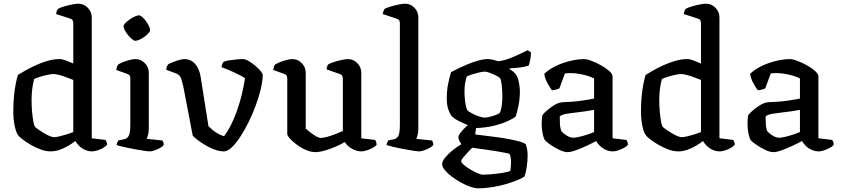

<svg xmlns="http://www.w3.org/2000/svg" viewBox="-20 -820 4555 1040"><path d="M254 0Q228 0 200 -10.5Q172 -21 147 -35.5Q122 -50 104.5 -63.5Q87 -77 81 -84Q68 -99 60 -135.5Q52 -172 52 -218Q52 -259 55.5 -296.5Q59 -334 65 -364.5Q71 -395 77 -414Q91 -423 116.5 -437.5Q142 -452 173.5 -466.5Q205 -481 238.5 -490.5Q272 -500 303 -500Q318 -500 338 -492Q358 -484 377 -476V-694Q377 -701 374 -708.5Q371 -716 361 -719L284 -744Q285 -754 288 -761Q291 -768 294 -772Q304 -778 325 -784.5Q346 -791 369 -795.5Q392 -800 405 -800Q434 -800 455.5 -778Q477 -756 477 -725V-71L552 -62Q554 -59 557 -51.5Q560 -44 560 -36Q553 -27 538 -18.5Q523 -10 506.5 -5Q490 0 479 0Q459 0 441 -8Q423 -16 409.5 -29Q396 -42 388 -56Q370 -42 347.5 -29Q325 -16 301.5 -8Q278 0 254 0ZM273 -77Q283 -77 300.5 -81Q318 -85 339 -91.5Q360 -98 377 -105V-387Q359 -394 339 -401.5Q319 -409 300.5 -414Q282 -419 269 -419Q258 -419 237 -414.5Q216 -410 195.5 -403.5Q175 -397 165 -392Q162 -382 158.5 -363Q155 -344 153 -321.5Q151 -299 151 -278Q151 -243 154 -212Q157 -181 161 -160Q165 -139 169 -134Q172 -130 184.5 -121Q197 -112 213 -102Q229 -92 245.5 -84.5Q262 -77 273 -77Z M791 0Q783 0 759 -3.5Q735 -7 705.5 -12.5Q676 -18 650 -24Q624 -30 612 -34Q612 -42 615.5 -49Q619 -56 622 -60L650 -65Q661 -67 669 -73.5Q677 -80 681.5 -96.5Q686 -113 686 -145V-394Q686 -402 683 -409Q680 -416 671 -419L610 -441Q611 -452 614.5 -460.5Q618 -469 622 -472Q639 -482 667.5 -491Q696 -500 714 -500Q743 -500 764.5 -478Q786 -456 786 -425V-125Q786 -105 782 -89.5Q778 -74 774 -68L860 -59Q862 -56 864.5 -50Q867 -44 867 -35Q862 -27 847.5 -19Q833 -11 817.5 -5.5Q802 0 791 0ZM713 -599Q706 -599 695 -608Q684 -617 673.5 -630Q663 -643 656 -656Q649 -669 649 -677Q649 -685 658.5 -695Q668 -705 682 -714.5Q696 -724 710 -730.5Q724 -737 732 -737Q740 -737 750.5 -728Q761 -719 770.5 -705.5Q780 -692 786.5 -679Q793 -666 793 -657Q793 -650 784 -640Q775 -630 762 -620.5Q749 -611 735.5 -605Q722 -599 713 -599Z M1193 0Q1169 0 1142 -10Q1115 -20 1091 -34.5Q1067 -49 1049 -63Q1031 -77 1024 -85L973 -351Q969 -368 962.5 -391Q956 -414 934 -422L881 -442Q881 -454 885 -461.5Q889 -469 891 -472Q902 -478 919 -484.5Q936 -491 953 -495.5Q970 -500 979 -500Q1014 -500 1037 -473.5Q1060 -447 1067 -403L1109 -137Q1115 -131 1127 -120Q1139 -109 1156.5 -98.5Q1174 -88 1193 -82Q1213 -107 1231.5 -144Q1250 -181 1265 -224Q1280 -267 1290.5 -311.5Q1301 -356 1307 -396Q1298 -403 1280.5 -412Q1263 -421 1243.5 -430Q1224 -439 1206.5 -446Q1189 -453 1180 -456Q1181 -465 1184 -473Q1187 -481 1191 -485Q1201 -490 1220 -493Q1239 -496 1260.5 -498Q1282 -500 1297 -500Q1309 -500 1327 -489.5Q1345 -479 1362.5 -464Q1380 -449 1391.5 -435.5Q1403 -422 1403 -415Q1403 -383 1393 -340Q1383 -297 1366 -250.5Q1349 -204 1327 -159.5Q1305 -115 1281.5 -79Q1258 -43 1235 -21.5Q1212 0 1193 0Z M1688 4Q1664 4 1637.5 -7.5Q1611 -19 1588 -36Q1565 -53 1550.5 -69Q1536 -85 1536 -95V-394Q1536 -402 1533 -409Q1530 -416 1521 -419L1460 -441Q1462 -455 1465 -462Q1468 -469 1472 -472Q1489 -482 1517.5 -491Q1546 -500 1564 -500Q1593 -500 1614.5 -478Q1636 -456 1636 -425V-123Q1647 -114 1661.5 -102.5Q1676 -91 1691.5 -82Q1707 -73 1718 -73Q1730 -73 1751 -78.5Q1772 -84 1795 -93Q1818 -102 1837 -110V-394Q1837 -402 1833.5 -409Q1830 -416 1821 -419L1749 -444Q1750 -455 1753 -462.5Q1756 -470 1759 -472Q1770 -478 1790 -484.5Q1810 -491 1831.5 -495.5Q1853 -500 1865 -500Q1894 -500 1915.5 -478Q1937 -456 1937 -425V-71L2012 -62Q2014 -59 2017 -52Q2020 -45 2020 -36Q2014 -27 1999 -19Q1984 -11 1967 -5.5Q1950 0 1938 0Q1911 0 1885 -15Q1859 -30 1848 -51Q1827 -38 1798 -25.5Q1769 -13 1739.5 -4.5Q1710 4 1688 4Z M2251 0Q2243 0 2219.5 -3.5Q2196 -7 2166.5 -12.5Q2137 -18 2111.5 -24Q2086 -30 2074 -34Q2074 -42 2077.5 -49Q2081 -56 2084 -60L2111 -65Q2128 -68 2137 -82.5Q2146 -97 2146 -145V-694Q2146 -702 2143 -708.5Q2140 -715 2131 -718L2053 -744Q2055 -754 2058 -761.5Q2061 -769 2063 -772Q2074 -778 2095.5 -784.5Q2117 -791 2139.5 -795.5Q2162 -800 2174 -800Q2204 -800 2225 -778Q2246 -756 2246 -725V-125Q2246 -103 2242 -88.5Q2238 -74 2235 -68L2320 -59Q2322 -56 2324.5 -50.5Q2327 -45 2327 -35Q2322 -27 2307.5 -19Q2293 -11 2277 -5.5Q2261 0 2251 0Z M2568 200Q2552 200 2527.5 191.5Q2503 183 2476.5 168.5Q2450 154 2427 136.5Q2404 119 2389.5 101.5Q2375 84 2375 69Q2375 53 2391.5 33Q2408 13 2432.5 -6.5Q2457 -26 2479 -39Q2474 -46 2468.5 -56.5Q2463 -67 2463 -76Q2463 -86 2474 -100.5Q2485 -115 2500 -129.5Q2515 -144 2526 -152L2561 -145L2554 -92Q2561 -91 2588.5 -87.5Q2616 -84 2652.5 -79.5Q2689 -75 2726 -68.5Q2763 -62 2791 -54.5Q2819 -47 2828 -38Q2833 -25 2835.5 -9.5Q2838 6 2838 20Q2838 50 2833.5 82Q2829 114 2821 136Q2810 144 2784 155Q2758 166 2723 176.5Q2688 187 2647.5 193.5Q2607 200 2568 200ZM2595 126Q2615 126 2644.5 123.5Q2674 121 2701.5 116.5Q2729 112 2743 107Q2746 100 2747 82.5Q2748 65 2748 56Q2748 42 2745.5 30.5Q2743 19 2740 14Q2738 12 2718.5 8Q2699 4 2671.5 -0.5Q2644 -5 2615.5 -9Q2587 -13 2565.5 -16Q2544 -19 2538 -20Q2525 -7 2511 8Q2497 23 2487.5 35Q2478 47 2478 53Q2478 60 2492 72.5Q2506 85 2526 97Q2546 109 2565 117.5Q2584 126 2595 126ZM2554 -126Q2525 -137 2502.5 -147Q2480 -157 2464.5 -165Q2449 -173 2439 -180.5Q2429 -188 2424 -194Q2416 -205 2408 -228.5Q2400 -252 2400 -284Q2400 -332 2408 -369Q2416 -406 2423 -429Q2433 -435 2456.5 -446.5Q2480 -458 2509.5 -470.5Q2539 -483 2569.5 -491.5Q2600 -500 2623 -500Q2635 -500 2653.5 -495.5Q2672 -491 2680 -488Q2709 -492 2739.5 -503.5Q2770 -515 2796.5 -528Q2823 -541 2838 -548L2856 -536Q2856 -517 2852 -496.5Q2848 -476 2844 -465Q2823 -458 2796.5 -454.5Q2770 -451 2741 -450V-445Q2750 -440 2760.5 -431.5Q2771 -423 2780 -409Q2787 -393 2791.5 -369Q2796 -345 2796 -325Q2796 -285 2788.5 -248Q2781 -211 2773 -188Q2760 -178 2730 -164Q2700 -150 2655.5 -139Q2611 -128 2554 -126ZM2604 -183Q2615 -183 2632 -187Q2649 -191 2664.5 -197Q2680 -203 2686 -207Q2693 -218 2697 -243.5Q2701 -269 2701 -296Q2701 -331 2697.5 -360Q2694 -389 2689 -396Q2686 -401 2669.5 -409.5Q2653 -418 2634.5 -425Q2616 -432 2607 -432Q2595 -432 2575.5 -427.5Q2556 -423 2537 -417Q2518 -411 2508 -405Q2504 -394 2500 -372.5Q2496 -351 2496 -328Q2496 -301 2498.5 -278Q2501 -255 2505 -240.5Q2509 -226 2512 -222Q2518 -216 2535.5 -206.5Q2553 -197 2573 -190Q2593 -183 2604 -183Z M3054 4Q3035 4 3009 -8.5Q2983 -21 2961 -36.5Q2939 -52 2932 -60Q2925 -70 2919.5 -95Q2914 -120 2914 -151Q2914 -163 2915 -173.5Q2916 -184 2917 -194Q2919 -199 2929.5 -209.5Q2940 -220 2955.5 -232Q2971 -244 2986.5 -253Q3002 -262 3013 -264Q3020 -266 3037.5 -267Q3055 -268 3077 -269Q3091 -270 3106 -271.5Q3121 -273 3136.5 -275.5Q3152 -278 3167.5 -280.5Q3183 -283 3198 -286V-395Q3173 -408 3136.5 -416Q3100 -424 3071 -424Q3062 -424 3054 -423.5Q3046 -423 3040 -422L3010 -341Q3006 -340 2997.5 -336.5Q2989 -333 2970 -331Q2961 -342 2947 -366.5Q2933 -391 2928 -420Q2948 -439 2974.5 -454Q3001 -469 3030.5 -479Q3060 -489 3089 -494.5Q3118 -500 3143 -500Q3159 -500 3185 -490Q3211 -480 3237 -465.5Q3263 -451 3280.5 -435Q3298 -419 3298 -407V-71L3373 -62Q3375 -59 3378 -52.5Q3381 -46 3381 -36Q3375 -27 3360 -19Q3345 -11 3328.5 -5.5Q3312 0 3300 0Q3281 0 3262.5 -8Q3244 -16 3230.5 -29Q3217 -42 3209 -56Q3187 -44 3157 -30Q3127 -16 3099.5 -6Q3072 4 3054 4ZM3086 -74Q3097 -74 3118.5 -79Q3140 -84 3162.5 -91.5Q3185 -99 3198 -105V-225Q3176 -221 3150 -217Q3124 -213 3103 -211Q3077 -208 3051 -204Q3025 -200 3012 -190Q3012 -174 3013 -150.5Q3014 -127 3021 -109Q3029 -99 3048.5 -86.5Q3068 -74 3086 -74Z M3654 0Q3628 0 3600 -10.5Q3572 -21 3547 -35.5Q3522 -50 3504.5 -63.5Q3487 -77 3481 -84Q3468 -99 3460 -135.5Q3452 -172 3452 -218Q3452 -259 3455.5 -296.5Q3459 -334 3465 -364.5Q3471 -395 3477 -414Q3491 -423 3516.5 -437.5Q3542 -452 3573.5 -466.5Q3605 -481 3638.5 -490.5Q3672 -500 3703 -500Q3718 -500 3738 -492Q3758 -484 3777 -476V-694Q3777 -701 3774 -708.5Q3771 -716 3761 -719L3684 -744Q3685 -754 3688 -761Q3691 -768 3694 -772Q3704 -778 3725 -784.5Q3746 -791 3769 -795.5Q3792 -800 3805 -800Q3834 -800 3855.5 -778Q3877 -756 3877 -725V-71L3952 -62Q3954 -59 3957 -51.5Q3960 -44 3960 -36Q3953 -27 3938 -18.5Q3923 -10 3906.5 -5Q3890 0 3879 0Q3859 0 3841 -8Q3823 -16 3809.5 -29Q3796 -42 3788 -56Q3770 -42 3747.5 -29Q3725 -16 3701.5 -8Q3678 0 3654 0ZM3673 -77Q3683 -77 3700.5 -81Q3718 -85 3739 -91.5Q3760 -98 3777 -105V-387Q3759 -394 3739 -401.5Q3719 -409 3700.5 -414Q3682 -419 3669 -419Q3658 -419 3637 -414.5Q3616 -410 3595.5 -403.5Q3575 -397 3565 -392Q3562 -382 3558.5 -363Q3555 -344 3553 -321.5Q3551 -299 3551 -278Q3551 -243 3554 -212Q3557 -181 3561 -160Q3565 -139 3569 -134Q3572 -130 3584.5 -121Q3597 -112 3613 -102Q3629 -92 3645.5 -84.5Q3662 -77 3673 -77Z M4169 4Q4150 4 4124 -8.5Q4098 -21 4076 -36.5Q4054 -52 4047 -60Q4040 -70 4034.5 -95Q4029 -120 4029 -151Q4029 -163 4030 -173.5Q4031 -184 4032 -194Q4034 -199 4044.5 -209.5Q4055 -220 4070.5 -232Q4086 -244 4101.5 -253Q4117 -262 4128 -264Q4135 -266 4152.5 -267Q4170 -268 4192 -269Q4206 -270 4221 -271.5Q4236 -273 4251.5 -275.5Q4267 -278 4282.5 -280.5Q4298 -283 4313 -286V-395Q4288 -408 4251.5 -416Q4215 -424 4186 -424Q4177 -424 4169 -423.5Q4161 -423 4155 -422L4125 -341Q4121 -340 4112.5 -336.5Q4104 -333 4085 -331Q4076 -342 4062 -366.5Q4048 -391 4043 -420Q4063 -439 4089.5 -454Q4116 -469 4145.5 -479Q4175 -489 4204 -494.5Q4233 -500 4258 -500Q4274 -500 4300 -490Q4326 -480 4352 -465.5Q4378 -451 4395.5 -435Q4413 -419 4413 -407V-71L4488 -62Q4490 -59 4493 -52.5Q4496 -46 4496 -36Q4490 -27 4475 -19Q4460 -11 4443.5 -5.5Q4427 0 4415 0Q4396 0 4377.5 -8Q4359 -16 4345.5 -29Q4332 -42 4324 -56Q4302 -44 4272 -30Q4242 -16 4214.5 -6Q4187 4 4169 4ZM4201 -74Q4212 -74 4233.5 -79Q4255 -84 4277.5 -91.5Q4300 -99 4313 -105V-225Q4291 -221 4265 -217Q4239 -213 4218 -211Q4192 -208 4166 -204Q4140 -200 4127 -190Q4127 -174 4128 -150.5Q4129 -127 4136 -109Q4144 -99 4163.5 -86.5Q4183 -74 4201 -74Z"/></svg>

Font: Texturina Medium 12pt Medium
Style: Regular
Weight: 500
Version: Version 1.002